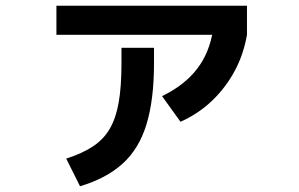

<svg xmlns="http://www.w3.org/2000/svg" viewBox="-20 -596 1040 667"><path d="M210 -45Q266 -63 303 -87.5Q340 -112 361.5 -149Q383 -186 392.5 -241Q402 -296 402 -376V-430H515V-376Q515 -250 489 -164.5Q463 -79 406 -27.5Q349 24 258 51ZM543 -262Q621 -300 664.5 -356.5Q708 -413 720 -492L838 -475Q826 -406 794.5 -348Q763 -290 715.5 -245Q668 -200 607 -173ZM176 -475V-576H838V-475Z"/></svg>

Font: M PLUS 2 SemiBold
Style: Regular
Weight: 600
Designer: Coji Morishita
Foundry: UNDERFOREST DESIGN
Version: Version 1.001